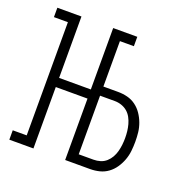

<svg xmlns="http://www.w3.org/2000/svg" viewBox="-99 -615 699 711"><g transform="rotate(20 250.0 -260.0)"><path d="M10 0V-37H65V-483H10V-520H105V-278H230V-520H325V-483H270V-304H328Q347 -304 365 -299.5Q383 -295 398 -284Q413 -273 423.5 -257.5Q434 -242 440.5 -224.5Q447 -207 449 -189Q451 -171 451 -152Q451 -134 449 -115.5Q447 -97 440.5 -79.5Q434 -62 423.5 -46.5Q413 -31 398 -20Q383 -9 365 -4.5Q347 0 328 0H230V-242H105V0ZM270 -37H328Q342 -37 355 -41Q368 -45 378 -54Q388 -63 394.5 -74.5Q401 -86 404.5 -99Q408 -112 409.5 -125.5Q411 -139 411 -152Q411 -166 409.5 -179Q408 -192 404.5 -205Q401 -218 394.5 -230Q388 -242 378 -250.5Q368 -259 355 -263.5Q342 -268 328 -268H270Z"/></g></svg>

Font: Iosevka Curly Slab Extralight
Style: Regular
Weight: 200
Monospace: yes
Designer: Belleve Invis
Foundry: Belleve Invis
Version: Version 22.1.2; ttfautohint (v1.8.4)